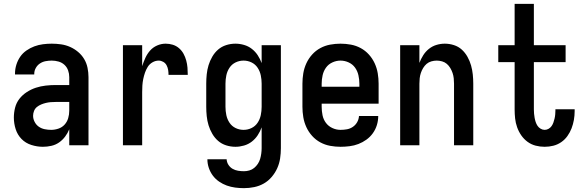

<svg xmlns="http://www.w3.org/2000/svg" viewBox="-20 -755 3040 998"><path d="M203 8Q173 8 143 -1.5Q113 -11 92 -32.5Q71 -54 61.5 -83.5Q52 -113 52 -144Q52 -170 58.5 -195.5Q65 -221 81 -241.5Q97 -262 119.5 -276.5Q142 -291 166.5 -299Q191 -307 217 -310Q243 -313 269 -313H340V-354Q340 -372 334 -389Q328 -406 315 -418Q302 -430 284.5 -435Q267 -440 249 -440Q233 -440 217 -437Q201 -434 187.5 -425Q174 -416 166 -401.5Q158 -387 158 -371V-368H58V-373Q58 -396 65 -418.5Q72 -441 85 -460Q98 -479 117.5 -492.5Q137 -506 158.5 -514Q180 -522 203 -525Q226 -528 249 -528Q273 -528 297.5 -524.5Q322 -521 344.5 -511Q367 -501 386 -485Q405 -469 417.5 -448Q430 -427 435 -402.5Q440 -378 440 -354V0H340V-83Q332 -63 318.5 -45Q305 -27 287 -14.5Q269 -2 247 3Q225 8 203 8ZM246 -80Q265 -80 284 -86.5Q303 -93 316 -107.5Q329 -122 334.5 -141Q340 -160 340 -180V-225H269Q256 -225 243.5 -224Q231 -223 218.5 -220Q206 -217 194 -212Q182 -207 172 -199Q162 -191 157 -178.5Q152 -166 152 -153Q152 -137 160 -121.5Q168 -106 181.5 -96.5Q195 -87 212 -83.5Q229 -80 246 -80Z M619 0V-520H719V-411Q726 -433 735.5 -454Q745 -475 760 -492Q775 -509 796.5 -518.5Q818 -528 841 -528Q860 -528 878 -522.5Q896 -517 910.5 -504.5Q925 -492 934 -475.5Q943 -459 948 -440.5Q953 -422 954.5 -403.5Q956 -385 956 -366H856Q856 -379 854 -391.5Q852 -404 846 -415.5Q840 -427 828.5 -433.5Q817 -440 805 -440Q788 -440 772.5 -431Q757 -422 748 -407.5Q739 -393 733.5 -377Q728 -361 724.5 -344Q721 -327 720 -310Q719 -293 719 -276V0Z M1248 223Q1225 223 1202.5 220Q1180 217 1159 209.5Q1138 202 1119 189Q1100 176 1086.5 158Q1073 140 1065.5 118Q1058 96 1058 73H1158Q1159 89 1167.5 102Q1176 115 1189 122.5Q1202 130 1217.5 132.5Q1233 135 1248 135Q1262 135 1276 131Q1290 127 1301 118Q1312 109 1320 97Q1328 85 1332 71.5Q1336 58 1338 43.5Q1340 29 1340 15V-93Q1332 -71 1319.5 -52Q1307 -33 1289 -19Q1271 -5 1248.5 1.5Q1226 8 1204 8Q1179 8 1155.5 0.5Q1132 -7 1114 -22.5Q1096 -38 1083.5 -59.5Q1071 -81 1064 -104Q1057 -127 1054.5 -151.5Q1052 -176 1052 -200V-320Q1052 -344 1054.5 -368.5Q1057 -393 1064 -416Q1071 -439 1083.5 -460.5Q1096 -482 1114 -497.5Q1132 -513 1155.5 -520.5Q1179 -528 1204 -528Q1226 -528 1248.5 -521.5Q1271 -515 1289 -501Q1307 -487 1319.5 -468Q1332 -449 1340 -427V-520H1440V15Q1440 42 1436 68.5Q1432 95 1421 119.5Q1410 144 1392 165Q1374 186 1351 199Q1328 212 1301.5 217.5Q1275 223 1248 223ZM1246 -80Q1268 -80 1287.5 -89.5Q1307 -99 1319 -117Q1331 -135 1335.5 -156.5Q1340 -178 1340 -200V-320Q1340 -342 1335.5 -363.5Q1331 -385 1319 -403Q1307 -421 1287.5 -430.5Q1268 -440 1246 -440Q1224 -440 1204.5 -430.5Q1185 -421 1173 -403Q1161 -385 1156.5 -363.5Q1152 -342 1152 -320V-200Q1152 -178 1156.5 -156.5Q1161 -135 1173 -117Q1185 -99 1204.5 -89.5Q1224 -80 1246 -80Z M1750 8Q1723 8 1696 3Q1669 -2 1645 -15Q1621 -28 1602.5 -48.5Q1584 -69 1572.5 -94Q1561 -119 1556.5 -146Q1552 -173 1552 -200V-320Q1552 -347 1556.5 -374Q1561 -401 1572.5 -426Q1584 -451 1602.5 -471.5Q1621 -492 1645 -505Q1669 -518 1696 -523Q1723 -528 1750 -528Q1777 -528 1804 -523Q1831 -518 1855 -505Q1879 -492 1897.5 -471.5Q1916 -451 1927.5 -426Q1939 -401 1943.5 -374Q1948 -347 1948 -320V-216H1652V-200Q1652 -178 1656.5 -156Q1661 -134 1674 -116.5Q1687 -99 1707.5 -89.5Q1728 -80 1750 -80Q1767 -80 1783.5 -83Q1800 -86 1814 -95.5Q1828 -105 1836.5 -120Q1845 -135 1846 -152H1946Q1946 -128 1939 -105Q1932 -82 1918 -62.5Q1904 -43 1884.5 -29Q1865 -15 1843 -6.5Q1821 2 1797 5Q1773 8 1750 8ZM1848 -304V-320Q1848 -342 1843 -364Q1838 -386 1825.5 -403.5Q1813 -421 1792.5 -430.5Q1772 -440 1750 -440Q1728 -440 1707.5 -430.5Q1687 -421 1674.5 -403.5Q1662 -386 1657 -364Q1652 -342 1652 -320V-304Z M2060 0V-520H2160V-428Q2168 -449 2180 -468Q2192 -487 2209.5 -501Q2227 -515 2248.5 -521.5Q2270 -528 2292 -528Q2316 -528 2339.5 -520.5Q2363 -513 2380.5 -497Q2398 -481 2410 -459.5Q2422 -438 2428.5 -415Q2435 -392 2437.5 -368Q2440 -344 2440 -320V0H2340V-320Q2340 -334 2338.5 -348Q2337 -362 2332.5 -375.5Q2328 -389 2320.5 -401.5Q2313 -414 2302.5 -423Q2292 -432 2278 -436Q2264 -440 2250 -440Q2236 -440 2222 -436Q2208 -432 2197.5 -423Q2187 -414 2179.5 -401.5Q2172 -389 2167.5 -375.5Q2163 -362 2161.5 -348Q2160 -334 2160 -320V0Z M2811 8Q2787 8 2764 2Q2741 -4 2722 -18Q2703 -32 2689.5 -51.5Q2676 -71 2668 -93.5Q2660 -116 2657.5 -139.5Q2655 -163 2655 -186V-432H2570V-520H2655V-735H2755V-520H2920V-432H2755V-186Q2755 -175 2756 -164Q2757 -153 2759 -142Q2761 -131 2764.5 -120.5Q2768 -110 2774 -101Q2780 -92 2790 -86Q2800 -80 2811 -80Q2822 -80 2831.5 -85.5Q2841 -91 2847 -99.5Q2853 -108 2856.5 -118Q2860 -128 2862.5 -138.5Q2865 -149 2866 -160Q2867 -171 2867 -181V-187H2967V-177Q2967 -154 2963 -131.5Q2959 -109 2951 -88Q2943 -67 2929.5 -48Q2916 -29 2897 -16Q2878 -3 2856 2.5Q2834 8 2811 8Z"/></svg>

Font: Iosevka Semibold
Style: Regular
Weight: 600
Monospace: yes
Designer: Belleve Invis
Foundry: Belleve Invis
Version: Version 33.2.3; ttfautohint (v1.8.4)